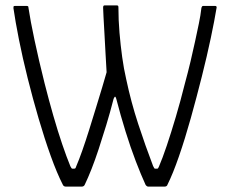

<svg xmlns="http://www.w3.org/2000/svg" viewBox="-20 -695 856 715"><path d="M226 0Q217 0 214 -7Q192 -50 169 -114Q146 -178 124 -253Q102 -328 83 -404Q64 -480 50.5 -548Q37 -616 30 -665Q30 -668 30.5 -670.5Q31 -673 36 -673Q38 -673 44 -673Q50 -673 56.5 -673Q63 -673 69 -673Q75 -673 78 -673Q83 -673 84.5 -671.5Q86 -670 86 -666Q93 -619 108.5 -546Q124 -473 146 -385Q162 -322 178.5 -264.5Q195 -207 211.5 -158.5Q228 -110 242 -76Q244 -73 245.5 -70Q247 -67 249 -67Q251 -67 253 -67Q255 -67 257 -67Q260 -67 261.5 -69.5Q263 -72 264 -76Q274 -99 286.5 -134.5Q299 -170 312 -211.5Q325 -253 337.5 -294Q350 -335 360.5 -369.5Q371 -404 377 -426Q375 -458 373 -496Q371 -534 369 -569.5Q367 -605 365.5 -631.5Q364 -658 364 -666Q364 -670 365 -672.5Q366 -675 370 -675Q373 -675 379 -675Q385 -675 392 -675Q399 -675 405 -675Q411 -675 414 -675Q419 -675 420 -673Q421 -671 421 -667Q421 -620 425 -573Q429 -526 435 -482.5Q441 -439 450 -400Q468 -315 494.5 -234Q521 -153 550 -77Q553 -72 554 -69.5Q555 -67 557 -67Q559 -67 561.5 -67Q564 -67 566 -67Q569 -67 572 -75Q585 -105 601 -152.5Q617 -200 634.5 -259Q652 -318 668 -382Q680 -426 689.5 -466Q699 -506 706.5 -541Q714 -576 720.5 -607Q727 -638 730 -665Q731 -669 732.5 -671Q734 -673 737 -673Q740 -673 746.5 -673Q753 -673 759.5 -673Q766 -673 772 -673Q778 -673 781 -673Q789 -673 786 -663Q779 -620 765 -553.5Q751 -487 731.5 -409.5Q712 -332 690.5 -255Q669 -178 646.5 -113Q624 -48 604 -8Q603 -4 600 -2Q597 0 592 0Q584 0 573 0Q562 0 551.5 0Q541 0 532 0Q529 0 526 -2.5Q523 -5 522 -7Q505 -44 485.5 -95Q466 -146 447.5 -205.5Q429 -265 413 -327Q411 -334 409 -335Q407 -336 403 -327Q390 -276 375.5 -228.5Q361 -181 347.5 -140Q334 -99 321 -66Q308 -33 296 -8Q294 -3 290.5 -1.5Q287 0 284 0Q276 0 265 0Q254 0 244 0Q234 0 226 0Z"/></svg>

Font: Glory Light
Style: Regular
Weight: 300
Version: Version 1.011